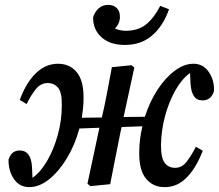

<svg xmlns="http://www.w3.org/2000/svg" viewBox="-20 -754 896 786"><path d="M653 12Q606 12 577.5 -23Q549 -58 550 -130Q550 -158 553.5 -185Q557 -212 563 -237L478 -234L473 -212Q462 -159 452 -106.5Q442 -54 431 0L350 8L338 -2L387 -231L305 -228Q287 -161 254 -106.5Q221 -52 181 -20Q141 12 100 12Q59 12 36.5 -22Q14 -56 15 -101Q23 -123 34.5 -130.5Q46 -138 60 -138Q108 -138 111 -69L113 -26Q146 -49 173 -95.5Q200 -142 216.5 -201.5Q233 -261 233 -322Q234 -375 218 -394.5Q202 -414 175 -414Q147 -414 127 -389.5Q107 -365 89 -328L61 -345Q87 -416 127 -454.5Q167 -493 217 -493Q266 -493 294.5 -458Q323 -423 322 -351Q322 -331 320 -311.5Q318 -292 315 -272L397 -273Q409 -324 418.5 -375.5Q428 -427 438 -479L518 -487L530 -478L486 -275L573 -276Q593 -338 625 -387Q657 -436 695.5 -464.5Q734 -493 772 -493Q812 -493 835 -459Q858 -425 856 -381Q849 -359 836.5 -351Q824 -343 810 -343Q785 -343 773.5 -361Q762 -379 760 -412L758 -455Q726 -433 699 -386Q672 -339 656 -280Q640 -221 639 -160Q639 -107 654.5 -87Q670 -67 697 -67Q725 -67 744 -92Q763 -117 782 -153L810 -137Q783 -66 743.5 -26.5Q704 13 653 12ZM491 -570Q431 -570 396 -601Q361 -632 361 -683Q368 -705 383.5 -719.5Q399 -734 424 -734Q444 -734 457.5 -721.5Q471 -709 471 -685Q471 -659 451 -637Q472 -628 495 -628Q546 -628 578.5 -654.5Q611 -681 636 -730L672 -716Q648 -648 603 -609Q558 -570 491 -570Z"/></svg>

Font: Source Serif 4 Semibold
Style: Italic
Weight: 600
Italic angle: -12°
Designer: Frank Grießhammer
Foundry: Adobe
Version: Version 4.005;hotconv 1.1.0;makeotfexe 2.6.0